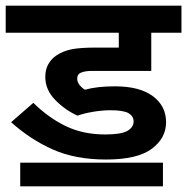

<svg xmlns="http://www.w3.org/2000/svg" viewBox="-20 -642 657 674"><path d="M368 -255Q341 -255 309.5 -250Q278 -245 252 -236Q208 -256 173.5 -291.5Q139 -327 139 -372Q139 -397 149 -415.5Q159 -434 176 -446Q199 -462 229 -468.5Q259 -475 317 -475H397V-527H0V-622H617V-527H511V-393H301Q280 -393 265.5 -387.5Q251 -382 251 -366Q251 -354 259 -344Q267 -334 278 -327Q321 -339 383 -339Q470 -339 516.5 -304.5Q563 -270 563 -213Q563 -157 512.5 -119.5Q462 -82 352 -82Q245 -82 166 -117Q87 -152 19 -213L97 -281Q151 -228 211.5 -199Q272 -170 349 -170Q405 -170 427 -182.5Q449 -195 449 -216Q449 -234 431.5 -244.5Q414 -255 368 -255ZM51 -71H552V12H51Z"/></svg>

Font: Noto Sans Devanagari UI SemiBold
Style: Regular
Weight: 600
Designer: Jelle Bosma - Monotype Design Team
Foundry: Monotype Imaging Inc.
Version: Version 2.003; ttfautohint (v1.8.4.7-5d5b)